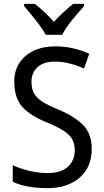

<svg xmlns="http://www.w3.org/2000/svg" viewBox="-20 -1057 539 994"><path d="M455 -286Q455 -192 392.5 -137.5Q330 -83 225 -83Q171 -83 125 -91.5Q79 -100 46 -116V-202Q81 -185 129.5 -173Q178 -161 226 -161Q295 -161 331 -193.5Q367 -226 367 -278Q367 -313 353.5 -337Q340 -361 308 -381Q276 -401 221 -424Q139 -457 96.5 -503Q54 -549 54 -633Q53 -689 80 -730.5Q107 -772 155 -794.5Q203 -817 265 -817Q317 -817 362 -806Q407 -795 442 -779L415 -702Q380 -718 342 -728Q304 -738 264 -738Q205 -738 174 -709Q143 -680 143 -634Q143 -597 156 -573.5Q169 -550 199.5 -530.5Q230 -511 282 -490Q367 -454 411 -409Q455 -364 455 -286ZM217 -877Q205 -899 185.5 -925.5Q166 -952 144.5 -978Q123 -1004 105 -1025V-1037H160Q183 -1020 209 -995.5Q235 -971 259 -944Q285 -972 309 -994Q333 -1016 359 -1037H415V-1025Q398 -1006 375.5 -980Q353 -954 333 -927Q313 -900 302 -877Z"/></svg>

Font: Noto Sans Telugu UI SemiCondensed
Style: Regular
Weight: 400
Width: 4
Designer: Jelle Bosma - Monotype Design Team
Foundry: Monotype Imaging Inc.
Version: Version 2.005; ttfautohint (v1.8.4.7-5d5b)